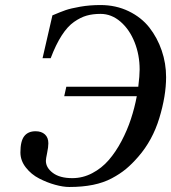

<svg xmlns="http://www.w3.org/2000/svg" viewBox="-20 -727 679 762"><path d="M61 -122.1Q61 -167 76.2 -186.5Q91.3 -206.1 121.1 -206.1Q144.5 -206.1 158.2 -193.6Q171.9 -181.2 171.9 -158.2Q171.9 -143.1 167 -119.9Q162.1 -96.7 162.1 -88.9Q162.1 -61.5 189.7 -40.8Q217.3 -20 267.1 -20Q308.6 -20 346.2 -39.8Q383.8 -59.6 411.6 -91.8Q439.5 -124 462.2 -167Q484.9 -210 499.5 -254.4Q514.2 -298.8 522.9 -345.2H234.9L243.2 -382.8H528.8Q534.2 -426.8 534.2 -451.2Q534.2 -508.8 514.2 -559.3Q494.1 -609.9 458.3 -640.9Q422.4 -671.9 378.9 -671.9Q348.1 -671.9 324 -665Q299.8 -658.2 273.9 -640.1Q248 -622.1 224.9 -586.2Q201.7 -550.3 181.2 -496.1H148.9L188 -666Q220.2 -679.7 240.5 -686.8Q260.7 -693.8 298.3 -700.4Q335.9 -707 378.9 -707Q439.9 -707 490.5 -682.6Q541 -658.2 572.8 -617.7Q604.5 -577.1 621.8 -526.4Q639.2 -475.6 639.2 -420.9Q639.2 -346.7 612.3 -258.3Q585.4 -169.9 528.8 -105Q503.9 -76.2 480 -56.4Q456.1 -36.6 423.6 -19.3Q391.1 -2 349.1 6.6Q307.1 15.1 254.9 15.1Q230.5 15.1 198.7 6.3Q167 -2.4 135.5 -18.6Q104 -34.7 82.5 -62.3Q61 -89.8 61 -122.1Z"/></svg>

Font: Linguistics Pro
Style: Italic
Weight: 400
Italic angle: -12°
Designer: Stefan Peev, Context Ltd
Foundry: Stefan Peev, Context Ltd
Version: Version 001.000